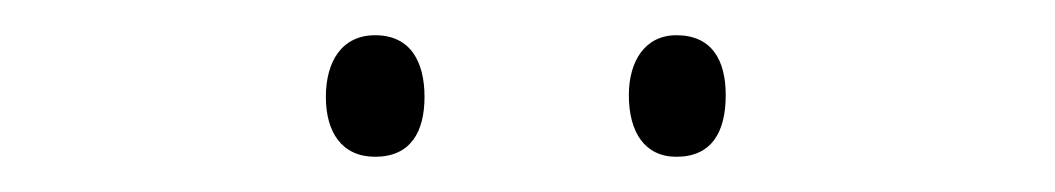

<svg xmlns="http://www.w3.org/2000/svg" viewBox="-20 -728 599 109"><path d="M165 -673C165 -653 174 -639 193 -639C213 -639 221 -653 221 -673C221 -693 213 -708 193 -708C174 -708 165 -693 165 -673ZM337 -674C337 -653 346 -639 364 -639C384 -639 392 -653 392 -674C392 -694 384 -708 364 -708C346 -708 337 -693 337 -674Z"/></svg>

Font: Noto Sans Bengali SemiCondensed ExtraLight
Style: Regular
Weight: 200
Width: 4
Designer: Joana Ranito - Universal Thirst; Jelle Bosma - Monotype Design Team
Foundry: Universal Thirst ehf.
Version: Version 3.000